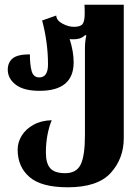

<svg xmlns="http://www.w3.org/2000/svg" viewBox="-20 -556 585 816"><path d="M55 80Q55 49 72 21Q89 -7 122 -25.5Q155 -44 200 -45Q189 -20 182 16Q175 52 175 92Q175 138 193.5 159Q212 180 257 180Q305 180 323 143Q341 106 341 18V-353Q341 -379 347 -406H341Q330 -396 318.5 -392.5Q307 -389 291 -389Q281 -389 276 -390Q293 -337 293 -291Q293 -170 148 -170Q81 -170 47 -196Q13 -222 13 -260Q13 -290 33.5 -307.5Q54 -325 107 -325Q107 -281 114.5 -254Q122 -227 147 -227Q184 -227 184 -282Q184 -376 159 -469L219 -490Q220 -469 245.5 -455.5Q271 -442 294 -442Q322 -442 331 -454Q340 -466 340 -498Q340 -522 339 -536H506V31Q506 118 450.5 179Q395 240 268 240Q156 240 105.5 196.5Q55 153 55 80Z"/></svg>

Font: Noto Serif Georgian Black Cond
Style: Regular
Weight: 900
Width: 3
Designer: Monotype Design team
Foundry: Monotype Imaging Inc.
Version: Version 1.000